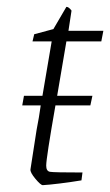

<svg xmlns="http://www.w3.org/2000/svg" viewBox="-20 -532 322 561"><path d="M174 -411 147 -252H250L244 -224H142Q115 -70 115 -48Q115 -32 126 -30Q138 -28 221 -28L218 -5Q188 0 155.5 4Q123 8 105 9Q99 9 83.5 -9.5Q68 -28 69 -37L87 -153Q94 -188 99 -224H45L50 -252H104L131 -411H75L80 -432L136 -447L174 -512Q181 -512 189 -501L180 -442H282L276 -411Z"/></svg>

Font: Grenze ExtraLight
Style: Italic
Weight: 275
Italic angle: -10°
Designer: Renata Polastri
Foundry: Omnibus-Type
Version: Version 1.002; ttfautohint (v1.8)